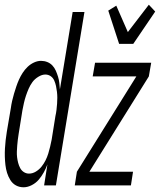

<svg xmlns="http://www.w3.org/2000/svg" viewBox="-33 -786 678 814"><path d="M67 8Q49 8 34.5 0Q20 -8 11 -22.5Q2 -37 -3 -53Q-8 -69 -10 -86.5Q-12 -104 -12.5 -121.5Q-13 -139 -12 -156.5Q-11 -174 -9 -192Q-7 -210 -4 -228L13 -328Q15 -343 18.5 -358.5Q22 -374 26.5 -389Q31 -404 36 -419Q41 -434 47.5 -448.5Q54 -463 63 -477Q72 -491 84 -502.5Q96 -514 111 -521Q126 -528 141 -528Q155 -528 167.5 -523Q180 -518 189 -508.5Q198 -499 203.5 -486.5Q209 -474 213 -461Q217 -448 218.5 -434.5Q220 -421 221 -407L275 -735H325L204 0H154L168 -89Q162 -72 152.5 -55Q143 -38 131 -24Q119 -10 101.5 -1Q84 8 67 8ZM90 -50Q105 -50 119 -58.5Q133 -67 143 -79.5Q153 -92 160 -106Q167 -120 171.5 -134.5Q176 -149 179.5 -164Q183 -179 186 -194L202 -294Q205 -307 206.5 -320Q208 -333 209 -346Q210 -359 210 -371.5Q210 -384 208.5 -396.5Q207 -409 204.5 -421Q202 -433 197 -444.5Q192 -456 182 -463Q172 -470 159 -470Q145 -470 129.5 -460.5Q114 -451 104.5 -438Q95 -425 88.5 -410Q82 -395 77 -380Q72 -365 68.5 -349.5Q65 -334 62 -318L46 -218Q44 -206 42.5 -193.5Q41 -181 40 -168.5Q39 -156 38.5 -143.5Q38 -131 39.5 -119Q41 -107 44 -95.5Q47 -84 52.5 -73.5Q58 -63 68 -56.5Q78 -50 90 -50ZM472 -600 426 -741 460 -762 509 -650 598 -766 625 -737 532 -600ZM284 0 293 -58 545 -462H360L370 -520H608L598 -462L346 -58H531L522 0Z"/></svg>

Font: Iosevka Light Extended Oblique
Style: Regular
Weight: 300
Width: 7
Italic angle: -9°
Monospace: yes
Designer: Belleve Invis
Foundry: Belleve Invis
Version: Version 32.5.0; ttfautohint (v1.8.4)